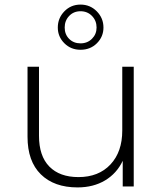

<svg xmlns="http://www.w3.org/2000/svg" viewBox="-20 -813 709 837"><path d="M331 -596Q289 -596 260.5 -624.5Q232 -653 232 -693Q232 -734 260.5 -763.5Q289 -793 331 -793Q373 -793 402 -763.5Q431 -734 431 -693Q431 -653 402.5 -624.5Q374 -596 331 -596ZM401 -693Q401 -723 381 -743.5Q361 -764 331 -764Q301 -764 281.5 -743.5Q262 -723 262 -693Q262 -663 281.5 -643.5Q301 -624 331 -624Q361 -624 381 -644Q401 -664 401 -693ZM513 -522H563V0H515V-112Q489 -57 438 -26.5Q387 4 318 4Q216 4 158 -53Q100 -110 100 -217V-522H150V-221Q150 -133 195 -87Q240 -41 322 -41Q410 -41 461.5 -96Q513 -151 513 -244Z"/></svg>

Font: mBank Light
Style: Regular
Weight: 300
Designer: Julieta Ulanovsky
Foundry: Julieta Ulanovsky
Version: Version 7.200;PS 007.200;hotconv 1.0.88;makeotf.lib2.5.64775